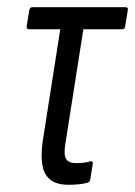

<svg xmlns="http://www.w3.org/2000/svg" viewBox="-20 -506 374 532"><path d="M169 6Q124 6 106.5 -22.5Q89 -51 99 -119L147 -425H60Q53 -425 54 -434L61 -477Q63 -486 69 -486H328Q336 -486 334 -477L327 -434Q326 -425 319 -425H211L161 -107Q156 -76 163.5 -65Q171 -54 191 -54Q214 -54 231 -59Q238 -60 237 -52L230 -8Q229 -2 223 0Q204 6 169 6Z"/></svg>

Font: Sofia Sans Extra Condensed
Style: Italic
Weight: 400
Italic angle: -9°
Designer: Botio Nikoltchev, Ani Petrova
Foundry: lettersoup
Version: Version 4.101; ttfautohint (v1.8.4.7-5d5b)